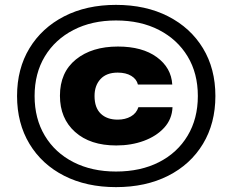

<svg xmlns="http://www.w3.org/2000/svg" viewBox="-20 -759 954 788"><path d="M50 -365Q50 -477 101 -561Q152 -645 243.5 -692Q335 -739 456 -739Q578 -739 670 -692Q762 -645 813 -561Q864 -477 864 -365Q864 -253 813 -168.5Q762 -84 670 -37.5Q578 9 456 9Q335 9 243.5 -37.5Q152 -84 101 -168.5Q50 -253 50 -365ZM122 -365Q122 -272 164 -202Q206 -132 281.5 -93.5Q357 -55 456 -55Q557 -55 632.5 -93.5Q708 -132 750 -202Q792 -272 792 -365Q792 -458 750 -527.5Q708 -597 632.5 -636Q557 -675 456 -675Q357 -675 281.5 -636Q206 -597 164 -527.5Q122 -458 122 -365ZM226 -366Q226 -462 291.5 -515Q357 -568 464 -568Q564 -568 623.5 -524.5Q683 -481 687 -412H546Q541 -434 519 -447.5Q497 -461 463 -461Q417 -461 392.5 -434.5Q368 -408 368 -365Q368 -317 393.5 -292.5Q419 -268 463 -268Q494 -268 517 -281Q540 -294 548 -319H688Q686 -270 654 -235Q622 -200 570.5 -181Q519 -162 457 -162Q350 -162 288 -217.5Q226 -273 226 -366Z"/></svg>

Font: Mona Sans Expanded ExtraBold
Style: Regular
Weight: 800
Width: 7
Designer: Deni Anggara
Foundry: GitHub
Version: Version 1.001; ttfautohint (v1.8.4.7-5d5b);gftools[0.9.33]